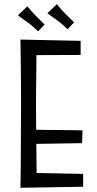

<svg xmlns="http://www.w3.org/2000/svg" viewBox="-20 -887 463 912"><path d="M77 5Q77 5 77.5 -19.5Q78 -44 78.5 -85Q79 -126 79 -177.5Q79 -229 79.5 -284.5Q80 -340 80 -391Q80 -455 79.5 -511Q79 -567 78.5 -609Q78 -651 77.5 -675Q77 -699 77 -699L154 -690Q154 -690 153.5 -670.5Q153 -651 153 -619Q153 -587 152.5 -547.5Q152 -508 151.5 -468Q151 -428 151 -393Q151 -358 151.5 -308.5Q152 -259 152.5 -206.5Q153 -154 153.5 -108Q154 -62 154.5 -33.5Q155 -5 155 -5ZM77 5 121 -66 375 -61V0ZM116 -203V-271L372 -268L370 -207ZM109 -625 77 -699 363 -693V-626ZM301 -748Q301 -748 293.5 -755Q286 -762 275.5 -771.5Q265 -781 255 -788Q245 -795 233.5 -803.5Q222 -812 213.5 -818Q205 -824 205 -824L250 -867Q250 -867 256.5 -859Q263 -851 273 -840Q283 -829 293 -819Q304 -809 312.5 -800Q321 -791 326.5 -786Q332 -781 332 -781ZM161 -738Q161 -738 153.5 -745Q146 -752 135.5 -761.5Q125 -771 115 -778Q105 -785 93.5 -793.5Q82 -802 73.5 -808Q65 -814 65 -814L110 -857Q110 -857 116.5 -849Q123 -841 133 -830Q143 -819 153 -809Q164 -799 172.5 -790Q181 -781 186.5 -776Q192 -771 192 -771Z"/></svg>

Font: Truculenta
Style: Regular
Weight: 400
Designer: Ivan Castro, Eva Sanz & Omnibus-Type Team
Foundry: Omnibus-Type
Version: Version 1.002